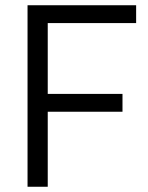

<svg xmlns="http://www.w3.org/2000/svg" viewBox="-20 -712 566 732"><path d="M85 0V-692H499V-624H162V-354H447V-286H162V0Z"/></svg>

Font: Titillium Web[RUS by Daymarius]
Style: Regular
Weight: 400
Designer: Cyrillization by Daymarius
Foundry: Cyrillization by Daymarius
Version: Version 1.002 September 11, 2018